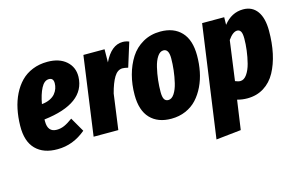

<svg xmlns="http://www.w3.org/2000/svg" viewBox="-95 -790 1948 1254"><g transform="rotate(-15 879.0 -163.0)"><path d="M293.9 -550.8Q374.5 -550.8 420.9 -509.8Q467.3 -468.8 465.8 -403.8Q460 -225.1 179.2 -191.9V-178.2Q179.2 -106 240.2 -106Q266.6 -106 291.5 -116.9Q316.4 -127.9 349.1 -151.9L404.8 -55.2Q317.9 18.1 212.9 18.1Q118.2 19 65.7 -34.2Q13.2 -87.4 15.1 -192.9Q16.1 -252 27.1 -304.7Q38.1 -357.4 60.5 -402.6Q83 -447.8 115.2 -480.7Q147.5 -513.7 193.1 -532.2Q238.8 -550.8 293.9 -550.8ZM189 -293Q220.2 -295.9 243.7 -307.1Q267.1 -318.4 280 -334.2Q293 -350.1 299.1 -367.7Q305.2 -385.3 305.2 -403.8Q305.2 -439 274.9 -439Q243.2 -439 221.7 -397.7Q200.2 -356.4 189 -293Z M802.7 -548.8Q824.2 -548.8 845.7 -540L794.9 -377Q770.5 -382.8 757.8 -382.8Q723.6 -382.8 700.4 -344.7Q677.2 -306.6 659.7 -238.8L627 0H460L533.7 -533.2H676.8L675.8 -444.8Q725.6 -548.8 802.7 -548.8Z M981.9 18.1Q891.1 18.1 840.1 -35.4Q789.1 -88.9 789.1 -193.8Q789.1 -264.2 805.9 -327.1Q822.8 -390.1 855 -440.7Q887.2 -491.2 939.7 -521Q992.2 -550.8 1058.1 -550.8Q1148.4 -550.8 1199.2 -496.8Q1250 -442.9 1250 -337.9Q1250 -281.7 1239.7 -230.2Q1229.5 -178.7 1207.8 -133.3Q1186 -87.9 1155 -54.2Q1124 -20.5 1079.6 -1.2Q1035.2 18.1 981.9 18.1ZM994.1 -105Q1017.1 -105 1034.9 -131.8Q1052.7 -158.7 1062.5 -200.2Q1072.3 -241.7 1077.1 -283.7Q1082 -325.7 1082 -363.8Q1082 -426.8 1045.9 -426.8Q1022.5 -426.8 1004.6 -400.1Q986.8 -373.5 977.1 -332Q967.3 -290.5 962.6 -248.8Q958 -207 958 -168.9Q958 -134.8 966.8 -119.9Q975.6 -105 994.1 -105Z M1230.5 225.1 1336.4 -533.2H1485.8L1484.9 -481.9Q1539.1 -550.8 1617.7 -550.8Q1678.7 -550.8 1712.2 -504.6Q1745.6 -458.5 1745.6 -372.1Q1745.6 -290 1730.7 -220.7Q1715.8 -151.4 1686.3 -97.2Q1656.7 -43 1607.9 -12.5Q1559.1 18.1 1495.6 18.1Q1460.9 18.1 1427.7 8.8L1399.4 207ZM1480.5 -103Q1505.4 -103 1524.9 -130.6Q1544.4 -158.2 1555.2 -200.2Q1565.9 -242.2 1571.3 -284.9Q1576.7 -327.6 1576.7 -365.2Q1576.7 -399.9 1568.1 -413.3Q1559.6 -426.8 1544.4 -426.8Q1515.1 -426.8 1482.4 -379.9L1445.8 -111.8Q1465.8 -103 1480.5 -103Z"/></g></svg>

Font: Fira Sans Compressed ExtraBold
Style: Italic
Weight: 800
Width: 3
Italic angle: -8°
Designer: Carrois Corporate & Edenspiekermann AG
Foundry: Carrois Corporate GbR & Edenspiekermann AG
Version: Version 4.203;PS 004.203;hotconv 1.0.88;makeotf.lib2.5.64775